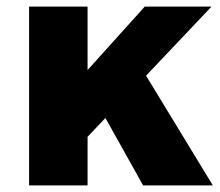

<svg xmlns="http://www.w3.org/2000/svg" viewBox="-20 -561 667 581"><path d="M413 0 299 -204 245 -147V0H68V-541H245V-349L418 -541H620L422 -332L624 0Z"/></svg>

Font: Montserrat V1
Style: Bold
Weight: 700
Designer: Julieta Ulanovsky
Foundry: Julieta Ulanovsky
Version: Version 6.001